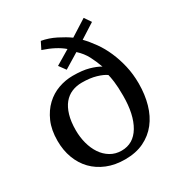

<svg xmlns="http://www.w3.org/2000/svg" viewBox="-181 -888 964 1027"><g transform="rotate(-30 301.5 -374.5)"><path d="M233 -600 322 -653Q277 -692 198 -718L220 -762Q265 -754 307.5 -732.5Q350 -711 379 -690L480 -754L508 -713L417 -655Q445 -626 471 -589.5Q497 -553 516.5 -508.5Q536 -464 548 -412.5Q560 -361 560 -303Q560 -235 543.5 -177Q527 -119 494 -77Q461 -35 411.5 -11Q362 13 295 13Q233 13 184 -7Q135 -27 101 -62Q67 -97 48.5 -146Q30 -195 30 -254Q30 -321 51.5 -370Q73 -419 107.5 -451.5Q142 -484 185.5 -499.5Q229 -515 274 -515Q334 -515 373 -504Q412 -493 437 -478Q423 -517 405 -551.5Q387 -586 355 -615L263 -559ZM143 -254Q143 -211 153.5 -172Q164 -133 184 -103Q204 -73 234 -55Q264 -37 302 -37Q375 -37 415 -104.5Q455 -172 455 -288Q455 -343 450.5 -376Q446 -409 442 -423Q423 -437 386 -448Q349 -459 298 -459Q264 -459 235.5 -447Q207 -435 186.5 -410Q166 -385 154.5 -346Q143 -307 143 -254Z"/></g></svg>

Font: PT Serif Caption
Style: Regular
Weight: 400
Designer: A.Korolkova, O.Umpeleva, V.Yefimov
Foundry: ParaType Ltd
Version: Version 1.000W OFL